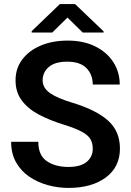

<svg xmlns="http://www.w3.org/2000/svg" viewBox="-20 -922 650 952"><path d="M439.9 -184.6Q439.9 -211.9 428.5 -231.9Q417 -252 385.5 -269Q354 -286.1 293.9 -304.7Q227.5 -325.2 173.8 -353.3Q120.1 -381.3 88.6 -422.9Q57.1 -464.4 57.1 -523.9Q57.1 -582.5 90.1 -626.7Q123 -670.9 181.4 -695.8Q239.7 -720.7 315.4 -720.7Q394.5 -720.7 452.4 -691.9Q510.3 -663.1 542 -613.8Q573.7 -564.5 573.7 -502.9H439.9Q439.9 -552.2 408.7 -584.2Q377.4 -616.2 313.5 -616.2Q252 -616.2 221.7 -589.6Q191.4 -563 191.4 -523.9Q191.4 -485.8 228.3 -460.2Q265.1 -434.6 338.9 -412.6Q455.6 -377.4 515.1 -324.7Q574.7 -272 574.7 -185.5Q574.7 -94.2 504.9 -42.2Q435.1 9.8 318.8 9.8Q267.1 9.8 216.6 -4.2Q166 -18.1 125 -46.1Q84 -74.2 59.6 -117.2Q35.2 -160.2 35.2 -218.8H169.9Q169.9 -151.4 212.4 -122.8Q254.9 -94.2 318.8 -94.2Q379.9 -94.2 409.9 -119.4Q439.9 -144.5 439.9 -184.6ZM352.1 -901.9 493.7 -766.6V-760.7H390.1L314.5 -835L239.3 -760.7H137.2V-767.6L276.9 -901.9Z"/></svg>

Font: Vazirmatn RD UI FD SemiBold
Style: Regular
Weight: 600
Designer: Saber Rastikerdar
Foundry: Saber Rastikerdar
Version: Version 33.003